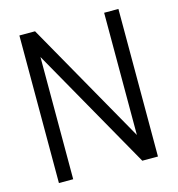

<svg xmlns="http://www.w3.org/2000/svg" viewBox="-109 -835 860 930"><g transform="rotate(-15 320.5 -370.0)"><path d="M72.2 0V-740H150.7L516.5 -93.1H497.2V-740H568.8V0H490.3L124.5 -646.9H143.8V0Z"/></g></svg>

Font: Encode Sans Condensed Thin
Style: Regular
Weight: 100
Width: 3
Designer: Multiple Designers
Foundry: Impallari Type
Version: Version 3.002